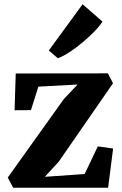

<svg xmlns="http://www.w3.org/2000/svg" viewBox="-20 -883 572 903"><path d="M345 -485.5 160.5 -475.5 125.5 -365 48.5 -364.5 54 -537.5 487.5 -538 511.5 -491.5 256.5 -123 191 -51.5 378 -64.5 440 -194.5 512 -184.5 488.5 0H42L16.5 -48L280.5 -417.5ZM251.5 -609.5 209.5 -645.5 368.5 -863 462 -781.5Q447.5 -759 422 -733Q396.5 -707 366.2 -681.8Q336 -656.5 306.2 -637.2Q276.5 -618 253 -609.5Z"/></svg>

Font: Merriweather 60pt ExtraBold
Style: Regular
Weight: 800
Version: Version 2.100